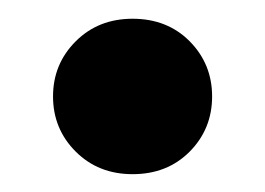

<svg xmlns="http://www.w3.org/2000/svg" viewBox="-20 -180 290 210"><path d="M125 -159.5Q163 -159.5 187.5 -134.8Q212 -110 212 -74.5Q212 -39 187.5 -14.2Q163 10.5 125 10.5Q87.5 10.5 62.8 -14.2Q38 -39 38 -74.5Q38 -110 62.8 -134.8Q87.5 -159.5 125 -159.5Z"/></svg>

Font: Newsreader 36pt
Style: Bold
Weight: 700
Designer: Hugues Gentile
Foundry: Production Type
Version: Version 1.003